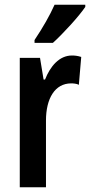

<svg xmlns="http://www.w3.org/2000/svg" viewBox="-20 -786 378 806"><path d="M338 -757V-766H209C189 -721 161 -672 125 -618V-606H202C246 -646 312 -718 338 -757ZM282 -553C229 -553 191 -508 169 -452H163L148 -543H63V0H173V-280C173 -372 210 -436 279 -436C287 -436 302 -435 311 -430L321 -547C305 -552 293 -553 282 -553Z"/></svg>

Font: Noto Sans Gurmukhi UI ExtraCondensed SemiBold
Style: Regular
Weight: 600
Width: 2
Designer: Jelle Bosma - Monotype Design Team
Foundry: Monotype Imaging Inc.
Version: Version 2.004